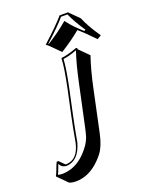

<svg xmlns="http://www.w3.org/2000/svg" viewBox="-235 -729 844 1085"><g transform="rotate(-20 187.5 -187.0)"><path d="M313 -644 369.6 -587.4Q391.6 -533.2 442.9 -458.5L418.9 -444.3L362.3 -501Q339.8 -521 328.6 -531.7Q275.9 -487.8 206.1 -444.3L149.4 -501L132.3 -515.1Q221.7 -595.7 262.7 -644ZM101.6 63Q102.5 58.6 105 44.4Q115.7 -18.1 132.3 -96.2L162.1 -234.9Q188 -357.9 189.5 -411.1L191.9 -414.1Q226.1 -417 286.1 -439Q290 -438.5 292 -437Q293.9 -433.6 293 -429.2L349.6 -372.6Q323.2 -295.4 301.8 -194.3L248 58.6Q232.4 132.3 204.1 169.4Q193.4 183.6 176.8 200.7Q110.4 269 29.3 269.5Q2 269 -11.2 261.7L-67.4 205.1L-67.9 202.1Q-61.5 193.8 -44.4 147Q-40 135.3 -36.1 127.9L-25.9 127L5.9 158.7Q8.8 158.7 11.2 159.2Q80.6 157.2 101.6 63ZM111.3 64.9Q83.5 164.1 11.2 168.9Q-20 168 -31.2 141.6Q-33.7 147.9 -38.6 161.6Q-47.9 187.5 -54.2 199.7Q-41.5 203.1 -27.3 203.1Q50.8 202.1 113.3 137.2Q154.3 93.8 167.5 55.2Q174.3 34.2 181.6 0L235.8 -252.9Q257.3 -353.5 281.7 -426.8Q231.9 -408.2 199.2 -404.8Q196.3 -349.6 171.9 -232.9L142.1 -93.8Q125.5 -15.6 114.7 45.4Q112.3 60.1 111.3 64.9ZM306.2 -633.8H267.6Q226.6 -585.9 147.9 -515.1L150.4 -513.2Q218.3 -555.7 269 -598.6L277.3 -605.5L283.7 -596.7Q311 -560.1 363.8 -513.2L372.1 -518.1Q327.1 -584.5 306.2 -633.8Z"/></g></svg>

Font: Linux Biolinum Shadow O
Style: Italic
Weight: 400
Italic angle: -12°
Designer: Philipp H. Poll
Foundry: Philipp H. Poll
Version: Version 0.6.2